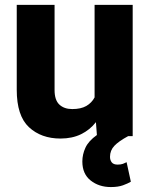

<svg xmlns="http://www.w3.org/2000/svg" viewBox="-20 -548 602 773"><path d="M506.8 183.6Q494.6 190.9 475.1 198Q455.6 205.1 426.3 205.1Q378.4 205.1 345 178.7Q311.5 152.3 311.5 102.1Q311.5 73.7 324 46.6Q336.4 19.5 370.1 -4.4L366.2 -56.2Q341.8 -24.9 306.2 -7.6Q270.5 9.8 223.6 9.8Q145.5 9.8 96.4 -36.1Q47.4 -82 47.4 -186.5V-528.3H199.7V-185.5Q199.7 -145 219 -127Q238.3 -108.9 271 -108.9Q305.7 -108.9 327.4 -121.3Q349.1 -133.8 360.8 -155.8V-528.3H514.2V0H496.1Q458 20.5 440.4 39.1Q422.9 57.6 422.9 83.5Q422.9 96.7 429.9 105.7Q437 114.7 453.6 114.7Q466.3 114.7 474.9 111.6Q483.4 108.4 489.7 105Z"/></svg>

Font: Vazirmatn RD FD ExtraBold
Style: Regular
Weight: 800
Designer: Saber Rastikerdar
Foundry: Saber Rastikerdar
Version: Version 33.003